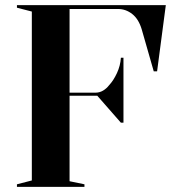

<svg xmlns="http://www.w3.org/2000/svg" viewBox="-20 -728 669 748"><path d="M46 0V-10L104 -25V-683L46 -698V-708H626L592 -450H579L532 -614Q520 -654 495 -673.5Q470 -693 440 -693H251V-367H352Q368 -367 381.5 -375Q395 -383 405 -396Q422 -414 435.5 -443Q449 -472 451 -503H461V-250H451L359 -355H251V-22L309 -10V0Z"/></svg>

Font: Kalnia Thin Medium
Style: Regular
Weight: 500
Version: Version 1.105